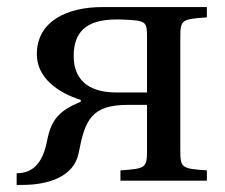

<svg xmlns="http://www.w3.org/2000/svg" viewBox="-20 -510 636 542"><path d="M27 12H44C116 12 189 -11 202 -78C220 -171 237 -214 342 -214H395V-87C395 -36 392 -34 320 -29V0H564V-29C492 -34 489 -36 489 -87V-403C489 -454 492 -456 564 -461V-490H268C171 -490 84 -451 84 -357C84 -290 144 -248 208 -228V-223C149 -198 125 -175 113 -113C99 -39 64 -21 27 -21ZM188 -352C188 -419 223 -455 308 -455H320C395 -452 395 -451 395 -400V-249H308C223 -249 188 -291 188 -352Z"/></svg>

Font: Lingua Franca
Style: Regular
Weight: 400
Version: Version 1.19